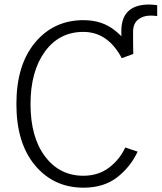

<svg xmlns="http://www.w3.org/2000/svg" viewBox="-20 -826 727 863"><path d="M526.4 -585.9Q525.4 -597.7 525.4 -686.5Q525.4 -805.7 651.4 -805.7Q660.2 -805.7 686.5 -802.7V-753.9Q670.9 -755.9 656.2 -755.9Q623 -755.9 600.6 -737.8Q578.1 -719.7 578.1 -682.6Q578.1 -610.4 579.1 -585ZM53.7 -358.4Q53.7 -534.2 137.7 -634.8Q221.7 -735.4 355.5 -735.4Q438.5 -735.4 495.6 -689.9Q552.7 -644.5 580.1 -584L527.3 -564.5Q464.8 -682.6 354.5 -682.6Q246.1 -682.6 181.6 -593.8Q117.2 -504.9 117.2 -358.4Q117.2 -209 182.6 -122.6Q248 -36.1 354.5 -36.1Q421.9 -36.1 469.7 -72.3Q517.6 -108.4 543 -163.1L598.6 -144.5Q566.4 -75.2 506.3 -28.8Q446.3 17.6 355.5 17.6Q221.7 17.6 137.7 -82.5Q53.7 -182.6 53.7 -358.4Z"/></svg>

Font: Gothic A1 Light
Style: Regular
Weight: 300
Version: Version 2.50